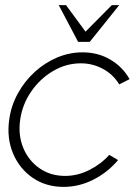

<svg xmlns="http://www.w3.org/2000/svg" viewBox="-20 -719 550 752"><path d="M408 -112.5 442.5 -92Q402 -44 346 -15.5Q290 13 229 13Q160 13 108.2 -22.5Q56.5 -58 31.2 -117.8Q6 -177.5 16 -250Q23.5 -305 49.8 -352.8Q76 -400.5 115.5 -436.8Q155 -473 203.2 -493.5Q251.5 -514 303 -514Q364 -514 412.2 -485.5Q460.5 -457 487.5 -409L447 -388.5Q422.5 -428.5 382.2 -449.8Q342 -471 297 -471Q239 -471 187.8 -440.8Q136.5 -410.5 102 -360.2Q67.5 -310 59 -250Q50.5 -189.5 71.2 -139.5Q92 -89.5 135 -59.8Q178 -30 235 -30Q283.5 -30 329.5 -53Q375.5 -76 408 -112.5ZM286 -555 210 -699H238.5L315 -595L418 -699H447L331.5 -555Z"/></svg>

Font: Urbanist ExtraLight
Style: Italic
Weight: 250
Version: Version 1.303